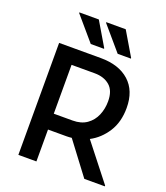

<svg xmlns="http://www.w3.org/2000/svg" viewBox="-165 -1048 1004 1160"><g transform="rotate(20 337.0 -467.5)"><path d="M91 0V-720H359Q476 -720 542.5 -660Q609 -600 609 -490Q609 -399 568 -335Q527 -271 464 -238L647 -5V0H515L359 -207Q343 -205 326 -205H207V0ZM356 -621H207V-307H328Q383 -307 419 -332.5Q455 -358 472.5 -399.5Q490 -441 490 -489Q490 -557 453 -589Q416 -621 356 -621ZM273 -779 143 -931V-935H268L358 -783V-779ZM446 -779 316 -931V-935H441L531 -783V-779Z"/></g></svg>

Font: Kufam Medium
Style: Regular
Weight: 500
Designer: Wael Morcos, Artur Schmal
Foundry: Original Type
Version: Version 1.300; ttfautohint (v1.8.3)